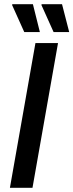

<svg xmlns="http://www.w3.org/2000/svg" viewBox="-20 -890 348 910"><path d="M27 0 148 -686H255L134 0ZM95 -738 37 -867 39 -870H136L169 -738ZM234 -738 176 -867 178 -870H274L308 -738Z"/></svg>

Font: Archivo SemiCondensed Medium
Style: Italic
Weight: 500
Width: 4
Italic angle: -10°
Designer: Hector Gatti
Foundry: Omnibus-Type
Version: Version 2.001